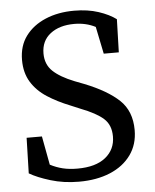

<svg xmlns="http://www.w3.org/2000/svg" viewBox="-51 -729 635 787"><g transform="rotate(-5 266.5 -335.0)"><path d="M243 15Q180 15 126 -1.5Q72 -18 40 -37L44 -183H107L129 -65Q154 -52 180.5 -45.5Q207 -39 241 -39Q316 -39 356.5 -71.5Q397 -104 397 -158Q397 -205 367.5 -231.5Q338 -258 273 -283L235 -299Q182 -320 141 -346.5Q100 -373 76.5 -411Q53 -449 53 -502Q53 -560 83 -600.5Q113 -641 165 -663Q217 -685 283 -685Q339 -685 383 -670.5Q427 -656 455 -635L451 -499H389L366 -611Q327 -631 279 -631Q218 -631 180.5 -602Q143 -573 143 -521Q143 -476 172.5 -448Q202 -420 260 -397L299 -382Q392 -345 440 -299.5Q488 -254 488 -176Q488 -117 457 -74Q426 -31 371 -8Q316 15 243 15Z"/></g></svg>

Font: Source Serif 4 SmText
Style: Regular
Weight: 400
Designer: Frank Grießhammer
Foundry: Adobe
Version: Version 4.005;hotconv 1.1.0;makeotfexe 2.6.0